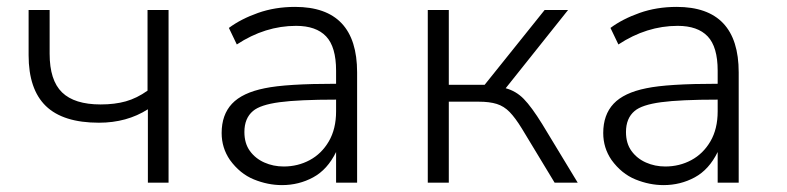

<svg xmlns="http://www.w3.org/2000/svg" viewBox="-20 -530 2284 557"><path d="M409 0V-213Q348 -174 267 -174Q163 -174 113 -222.5Q63 -271 63 -370V-501H124V-374Q124 -297 160 -262Q196 -227 272 -227Q313 -227 345 -236Q377 -245 408 -267V-501H469V0Z M798 7Q757 7 716.5 -9.5Q676 -26 647 -66Q623 -101 623 -144Q623 -197 653 -229Q683 -261 748 -274Q810 -287 955 -287V-325Q955 -394 926 -424.5Q897 -455 839 -455Q749 -455 667 -401L644 -449Q679 -475 728.5 -492.5Q778 -510 836 -510Q1016 -510 1016 -320V0H955V-89Q930 -38 888.5 -15.5Q847 7 798 7ZM803 -47Q844 -47 878.5 -65.5Q913 -84 934 -120Q955 -156 955 -207V-241Q847 -241 791 -233.5Q735 -226 714 -208Q689 -187 689 -147Q689 -114 705 -92Q721 -70 747 -58.5Q773 -47 803 -47Z M1221 0V-501H1282V-284H1386L1560 -501H1628L1447 -274Q1477 -266 1499.5 -243Q1522 -220 1553 -170L1656 0H1589L1494 -157Q1475 -188 1458.5 -205Q1442 -222 1421 -228.5Q1400 -235 1369 -235H1282V0Z M1905 7Q1864 7 1823.5 -9.5Q1783 -26 1754 -66Q1730 -101 1730 -144Q1730 -197 1760 -229Q1790 -261 1855 -274Q1917 -287 2062 -287V-325Q2062 -394 2033 -424.5Q2004 -455 1946 -455Q1856 -455 1774 -401L1751 -449Q1786 -475 1835.5 -492.5Q1885 -510 1943 -510Q2123 -510 2123 -320V0H2062V-89Q2037 -38 1995.5 -15.5Q1954 7 1905 7ZM1910 -47Q1951 -47 1985.5 -65.5Q2020 -84 2041 -120Q2062 -156 2062 -207V-241Q1954 -241 1898 -233.5Q1842 -226 1821 -208Q1796 -187 1796 -147Q1796 -114 1812 -92Q1828 -70 1854 -58.5Q1880 -47 1910 -47Z"/></svg>

Font: Winston Light
Style: Regular
Weight: 300
Designer: Original fonts by Vernon Adams / Changes by Cristiano Sobral
Foundry: Original fonts by Vernon Adams / Changes by Cristiano Sobral
Version: Version 2.503;July 17, 2020;FontCreator 13.0.0.2655 64-bit